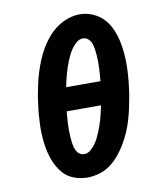

<svg xmlns="http://www.w3.org/2000/svg" viewBox="-84 -816 768 893"><g transform="rotate(-10 300.0 -369.0)"><path d="M256 8Q235 8 214.5 3Q194 -2 176 -12Q158 -22 144.5 -37Q131 -52 121 -69.5Q111 -87 104 -106.5Q97 -126 92.5 -146Q88 -166 85.5 -187Q83 -208 82 -229.5Q81 -251 82 -273Q83 -295 84.5 -316.5Q86 -338 89 -359.5Q92 -381 95 -403Q100 -431 106 -459Q112 -487 120.5 -514Q129 -541 140 -568Q151 -595 166 -620.5Q181 -646 200.5 -669Q220 -692 244.5 -709.5Q269 -727 297 -736.5Q325 -746 353 -746Q385 -746 414.5 -733Q444 -720 464.5 -698Q485 -676 497.5 -647.5Q510 -619 516.5 -589Q523 -559 525.5 -527Q528 -495 527 -462Q526 -429 522.5 -396.5Q519 -364 514 -332Q509 -304 503 -276Q497 -248 489 -221Q481 -194 469.5 -167.5Q458 -141 443 -115.5Q428 -90 408.5 -66.5Q389 -43 365 -25.5Q341 -8 312.5 0Q284 8 256 8ZM232 -423H394Q395 -438 396.5 -453Q398 -468 398.5 -483Q399 -498 399 -512.5Q399 -527 398 -542Q397 -557 395 -571.5Q393 -586 388.5 -599.5Q384 -613 373.5 -623Q363 -633 348 -633Q332 -633 319 -622.5Q306 -612 296 -598.5Q286 -585 279 -571Q272 -557 266 -542Q260 -527 255 -512.5Q250 -498 246 -483Q242 -468 238.5 -453Q235 -438 232 -423ZM261 -102Q277 -102 290 -112.5Q303 -123 313 -136.5Q323 -150 330 -164Q337 -178 343 -193Q349 -208 354 -222.5Q359 -237 363 -252Q367 -267 370.5 -282Q374 -297 377 -312H215Q214 -297 212.5 -282Q211 -267 210.5 -252Q210 -237 210 -222.5Q210 -208 211 -193Q212 -178 214 -163.5Q216 -149 220.5 -135.5Q225 -122 235.5 -112Q246 -102 261 -102Z"/></g></svg>

Font: Iosevka Slab XBdEx
Style: Italic
Weight: 800
Width: 7
Italic angle: -9°
Monospace: yes
Designer: Belleve Invis
Foundry: Belleve Invis
Version: Version 11.1.1; ttfautohint (v1.8.3)